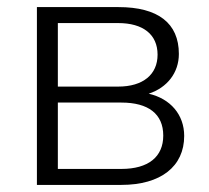

<svg xmlns="http://www.w3.org/2000/svg" viewBox="-20 -521 589 541"><path d="M84 0H322C433 0 499 -52 499 -138C499 -198 460 -243 399 -257C451 -274 484 -316 484 -369C484 -456 425 -501 314 -501H84ZM322 -45H143V-232H322C398 -232 440 -200 440 -139C440 -79 398 -45 322 -45ZM313 -277H143V-456H313C383 -456 424 -424 424 -367C424 -311 383 -277 313 -277Z"/></svg>

Font: Poppy and Pepper Light
Style: Regular
Weight: 300
Designer: Thy Ha
Foundry: Thy Ha
Version: Version 0.001;Glyphs 3.2 (3227)